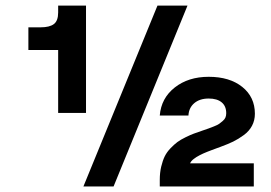

<svg xmlns="http://www.w3.org/2000/svg" viewBox="-20 -670 973 690"><path d="M189 -649.9H289.1V-264.2H189V-490.2H82V-571.8H126Q158.2 -571.8 173.6 -583.5Q189 -595.2 189 -625ZM545.9 -649.9H653.8L388.2 0H279.8ZM663.1 -83H892.1V0H554.2V-23.9Q554.2 -49.3 559.3 -71Q564.5 -92.8 572 -108.2Q579.6 -123.5 592.8 -137.2Q606 -150.9 617.4 -159.4Q628.9 -168 646.5 -176.5Q664.1 -185.1 675.8 -189.5Q687.5 -193.8 706.1 -200.2Q723.6 -206.1 729.5 -208.3Q735.4 -210.4 749 -215.8Q762.7 -221.2 767.8 -225.1Q772.9 -229 780.3 -235.1Q787.6 -241.2 790.3 -248Q793 -254.9 793 -263.2Q793 -288.6 776.6 -302.2Q760.3 -315.9 730 -315.9Q697.8 -315.9 678.2 -299.3Q658.7 -282.7 657.2 -254.9H554.2Q559.1 -316.9 607.9 -355.5Q656.7 -394 730 -394Q805.2 -394 850.6 -357.7Q896 -321.3 896 -261.2Q896 -237.3 885.7 -218Q875.5 -198.7 856.2 -184.6Q836.9 -170.4 817.9 -161.1Q798.8 -151.9 772 -142.1Q766.6 -140.1 755.4 -136Q744.1 -131.8 739 -129.9Q733.9 -127.9 724.4 -124.3Q714.8 -120.6 710 -118.2Q705.1 -115.7 697.5 -112.1Q689.9 -108.4 685.8 -105.5Q681.6 -102.5 676.5 -98.9Q671.4 -95.2 668.2 -91.3Q665 -87.4 663.1 -83Z"/></svg>

Font: Overused Grotesk SemiBold
Style: Regular
Weight: 600
Version: Version 0.002